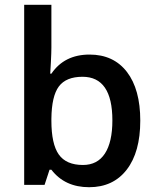

<svg xmlns="http://www.w3.org/2000/svg" viewBox="-20 -780 663 810"><path d="M357.9 -549.8Q459 -549.8 515.4 -476.6Q571.8 -403.3 571.8 -271Q571.8 -138.2 514.6 -64.2Q457.5 9.8 356 9.8Q253.4 9.8 196.8 -64H189L168 0H82V-759.8H196.8V-579.1Q196.8 -559.1 194.8 -519.5Q192.9 -480 191.9 -469.2H196.8Q251.5 -549.8 357.9 -549.8ZM328.1 -456.1Q258.8 -456.1 228.3 -415.3Q197.8 -374.5 196.8 -278.8V-271Q196.8 -172.4 228 -128.2Q259.3 -84 330.1 -84Q391.1 -84 422.6 -132.3Q454.1 -180.7 454.1 -272Q454.1 -456.1 328.1 -456.1Z"/></svg>

Font: f0_1792           
Style: Regular
Weight: 600
Foundry: Ascender Corporation
Version: Version 1.10